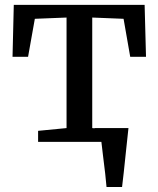

<svg xmlns="http://www.w3.org/2000/svg" viewBox="-20 -566 632 766"><path d="M473 -491 348 -496V-55L357.5 -54L357 -55H492.5L482.5 38.5Q473 132 467 180H405Q402 140.5 390 47L384.5 0H132V-44L245.5 -55V-496L119 -491L92 -339.5H30L35 -546.5H557L562.5 -339.5H499.5Z"/></svg>

Font: Merriweather 12pt
Style: Regular
Weight: 400
Designer: Eben Sorkin
Foundry: Eben Sorkin
Version: Version 2.100